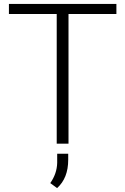

<svg xmlns="http://www.w3.org/2000/svg" viewBox="-20 -731 637 977"><path d="M25.4 0ZM572.3 -659.7H328.6V0H268.6V-659.7H25.4V-710.9H572.3ZM270.5 226.1 235.8 200.7Q269.5 152.8 271 98.1V51.3H327.1V82Q327.1 175.3 270.5 226.1Z"/></svg>

Font: Roboto Light
Style: Regular
Weight: 300
Designer: Google
Version: Version 2.134; 2016; ttfautohint (v1.6)